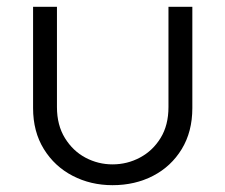

<svg xmlns="http://www.w3.org/2000/svg" viewBox="-20 -530 661 563"><path d="M310 13Q246 13 193 -14.5Q140 -42 108.5 -93Q77 -144 77 -213V-510H147V-216Q147 -163 170.5 -125Q194 -87 231 -67.5Q268 -48 310 -48Q353 -48 390.5 -68Q428 -88 451 -125.5Q474 -163 474 -216V-510H544V-213Q544 -144 513 -93Q482 -42 429 -14.5Q376 13 310 13Z"/></svg>

Font: MuseoModerno Thin Light
Style: Regular
Weight: 300
Version: Version 1.003